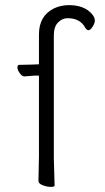

<svg xmlns="http://www.w3.org/2000/svg" viewBox="-20 -723 410 749"><path d="M130 -17 132 -116V-428H114L76 -425H75Q66 -425 57 -437.5Q48 -450 48 -460Q48 -470 55 -470L103 -471L127 -472H132V-589Q132 -661 190 -690Q217 -703 249 -703Q309 -703 339 -668Q350 -655 350 -643.5Q350 -632 341 -618.5Q332 -605 325.5 -605Q319 -605 313 -614Q293 -652 244 -652Q223 -652 206.5 -635.5Q190 -619 190 -585V-105L193 1Q193 6 178 6Q163 6 146.5 -0.5Q130 -7 130 -17ZM313 -614V-613Q313 -613 313 -614Z"/></svg>

Font: LXGW WenKai Lite Light
Style: Regular
Weight: 300
Designer: LXGW / Fontworks Inc.
Foundry: LXGW / Fontworks Inc.
Version: Version 1.511; March 25, 2025